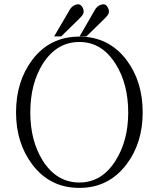

<svg xmlns="http://www.w3.org/2000/svg" viewBox="-20 -870 748 906"><path d="M354.5 -697.3Q214.8 -697.3 131.8 -586.9Q55.7 -485.4 55.7 -339.8Q55.7 -195.3 131.8 -94.7Q214.8 16.6 354.5 16.6Q493.2 16.6 577.1 -94.7Q653.3 -195.3 653.3 -339.8Q653.3 -485.4 577.1 -586.9Q493.2 -697.3 354.5 -697.3ZM354.5 -671.9Q460.9 -671.9 525.4 -568.4Q585 -474.6 585 -338.9Q585 -206.1 525.4 -112.3Q460.9 -8.8 354.5 -8.8Q247.1 -8.8 181.6 -112.3Q123 -206.1 123 -338.9Q123 -474.6 181.6 -568.4Q247.1 -671.9 354.5 -671.9ZM355.5 -698.2H387.7L469.7 -778.3Q488.3 -795.9 492.2 -805.7Q498 -820.3 486.3 -838.9Q475.6 -854.5 456.1 -847.7Q435.5 -840.8 423.8 -816.4ZM235.4 -698.2H268.6L350.6 -778.3Q369.1 -795.9 373 -805.7Q378.9 -820.3 367.2 -838.9Q356.4 -854.5 336.9 -847.7Q316.4 -840.8 304.7 -816.4Z"/></svg>

Font: Batang
Style: Regular
Weight: 400
Version: Version 2.21